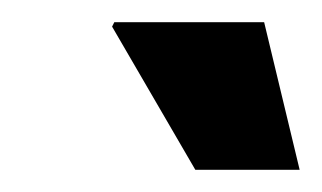

<svg xmlns="http://www.w3.org/2000/svg" viewBox="-20 -745 290 173"><path d="M156 -592 81 -721 83 -725H218L250 -592Z"/></svg>

Font: Archivo ExtraCondensed Black
Style: Italic
Weight: 900
Width: 2
Italic angle: -10°
Designer: Hector Gatti
Foundry: Omnibus-Type
Version: Version 2.001